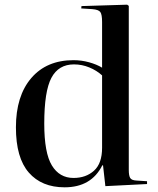

<svg xmlns="http://www.w3.org/2000/svg" viewBox="-20 -786 675 820"><path d="M256 14Q158 14 103 -49Q48 -112 48 -242Q48 -376 113.5 -452.5Q179 -529 294 -529Q328 -529 360.5 -520Q393 -511 416 -497V-692Q416 -724 408.5 -734.5Q401 -745 374 -747L327 -750L328 -760L523 -766L530 -761V-60Q530 -36 536 -26Q542 -16 562 -15L608 -12V0L430 9L420 -80H417Q370 14 256 14ZM294 -26Q347 -26 381.5 -57Q416 -88 416 -155V-464Q393 -485 361.5 -498Q330 -511 296 -511Q230 -511 199.5 -453.5Q169 -396 169 -258Q169 -133 201.5 -79.5Q234 -26 294 -26Z"/></svg>

Font: Literata 72pt Medium
Style: Regular
Weight: 500
Designer: Latin by Veronika Burian and Jose Scaglione. Greek by Irene Vlachou. Cyrillic by Vera Evstafieva.
Foundry: TypeTogether
Version: Version 3.002